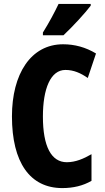

<svg xmlns="http://www.w3.org/2000/svg" viewBox="-20 -950 534 980"><path d="M443 -921V-930H279C258 -886 232 -837 199 -784V-770H304C352 -815 416 -885 443 -921ZM314 -593C356 -593 392 -577 428 -552L470 -677C417 -709 361 -724 302 -724C137 -724 41 -572 41 -356C41 -121 133 10 298 10C354 10 404 -2 447 -27V-163C407 -140 366 -122 321 -122C242 -122 199 -202 199 -355C199 -497 238 -593 314 -593Z"/></svg>

Font: Noto Sans Khmer UI ExtraCondensed ExtraBold
Style: Regular
Weight: 800
Width: 2
Designer: Danh Hong and the Monotype Design Team
Foundry: Monotype Imaging Inc.
Version: Version 2.002